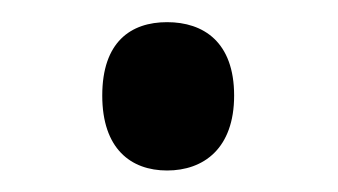

<svg xmlns="http://www.w3.org/2000/svg" viewBox="-20 -570 308 175"><path d="M73.2 -482.9C73.2 -434.6 99.1 -414.6 132.3 -414.6C165.5 -414.6 193.4 -434.6 193.4 -482.9C193.4 -531.7 165.5 -549.8 132.3 -549.8C99.1 -549.8 73.2 -531.7 73.2 -482.9Z"/></svg>

Font: Avrile Sans
Style: Regular
Weight: 400
Designer: Monotype Design Team, Google (font), Stefan Peev (BGR Cyrillic), Cristiano Sobral (main changes)
Foundry: The Avrile Sans Project Authors
Version: Version 3.110